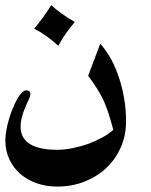

<svg xmlns="http://www.w3.org/2000/svg" viewBox="-20 -562 565 719"><path d="M260.3 -479.5Q242.2 -459 226.8 -436.8Q211.4 -414.6 198.2 -390.6Q152.3 -432.6 107.9 -454.6Q122.1 -471.7 138.4 -493.4Q154.8 -515.1 171.9 -542.5Q208 -509.8 260.3 -479.5ZM311 -23.4Q338.9 -34.2 362.8 -47.1Q386.7 -60.1 404.3 -75.7Q386.7 -143.1 368.7 -184.1Q359.4 -204.6 344 -229.2Q328.6 -253.9 310.1 -278.3L355.5 -398.4Q379.4 -371.1 397 -338.6Q414.6 -306.2 427.2 -265.6V-266.1Q452.1 -188.5 452.1 -107.9Q452.1 -55.2 432.4 -10.3Q412.6 34.7 377.9 67.1Q343.3 99.6 296.1 118.2Q249 136.7 194.3 136.7Q153.3 136.7 117.7 124.3Q82 111.8 55.9 89.1Q29.8 66.4 14.9 34.4Q0 2.4 0 -36.6Q0 -52.2 3.4 -72Q6.8 -91.8 12.7 -112.5Q18.6 -133.3 26.6 -153.3Q34.7 -173.3 43.2 -189Q51.8 -204.6 60.8 -214.1Q69.8 -223.6 78.1 -223.6Q93.8 -223.6 93.8 -209Q93.8 -202.6 88.6 -191.4Q83.5 -180.2 78.6 -169.4Q67.9 -145.5 62.5 -125.7Q57.1 -106 57.1 -88.4Q57.1 -1 195.3 -1Q221.2 -1 252.2 -7.3Q283.2 -13.7 311 -23.4Z"/></svg>

Font: XB Niloofar
Style: Bold
Weight: 700
Designer: Behnam
Foundry: Irmug
Version: Version 7.201 2008